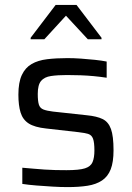

<svg xmlns="http://www.w3.org/2000/svg" viewBox="-20 -755 539 783"><path d="M256 8Q227 8 194 6Q161 4 129 1.5Q97 -1 71 -5V-71Q95 -69 117.5 -67Q140 -65 162 -63.5Q184 -62 206 -61.5Q228 -61 251 -61Q303 -61 326.5 -68.5Q350 -76 357.5 -94Q365 -112 365 -141Q365 -174 359.5 -189Q354 -204 340.5 -208.5Q327 -213 300 -216L168 -231Q121 -236 97 -251.5Q73 -267 64 -296Q55 -325 55 -369Q55 -419 69 -449Q83 -479 109 -494Q135 -509 172 -513.5Q209 -518 255 -518Q281 -518 310 -516Q339 -514 367 -511Q395 -508 415 -504V-438Q389 -442 362.5 -444.5Q336 -447 308.5 -448Q281 -449 253 -449Q215 -449 188 -445Q161 -441 147.5 -425Q134 -409 134 -372Q134 -343 138.5 -328.5Q143 -314 157 -308.5Q171 -303 196 -300L334 -285Q375 -281 398.5 -269.5Q422 -258 432.5 -229Q443 -200 443 -142Q443 -94 431.5 -64.5Q420 -35 396 -19Q372 -3 337 2.5Q302 8 256 8ZM105 -595V-601L207 -735H292L394 -601V-595H338L249 -691L161 -595Z"/></svg>

Font: Saira Thin
Style: Regular
Weight: 400
Version: Version 1.101